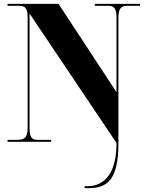

<svg xmlns="http://www.w3.org/2000/svg" viewBox="-20 -734 752 994"><path d="M418 240H441C542 240 593 187 593 8V-642C593 -688 606 -704 637 -704H705V-714H471V-704H541C570 -704 583 -690 583 -646V-257L283 -714H19V-704H79C109 -704 123 -692 123 -646V-72C123 -23 107 -10 71 -10H19V0H245V-10H175C144 -10 133 -23 133 -72V-664L583 6V10C583 151 529 230 432 230H418Z"/></svg>

Font: Noto Serif Display Condensed Black
Style: Regular
Weight: 900
Width: 3
Designer: Monotype Design Team
Foundry: Monotype Imaging Inc.
Version: Version 2.009